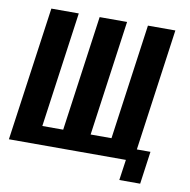

<svg xmlns="http://www.w3.org/2000/svg" viewBox="-80 -667 826 834"><g transform="rotate(10 332.5 -250.0)"><path d="M500 91 513 0H-3L80 -591H201L130 -82H222L293 -591H414L343 -82H435L506 -591H627L552 -53H612L592 91Z"/></g></svg>

Font: Alumni Sans
Style: Bold Italic
Weight: 700
Italic angle: -8°
Designer: Robert E. Leuschke
Foundry: Robert E. Leuschke
Version: Version 1.016